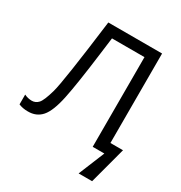

<svg xmlns="http://www.w3.org/2000/svg" viewBox="-205 -858 1116 1187"><g transform="rotate(30 353.0 -264.0)"><path d="M606 -75.2H695.8L626 186H529.8L606 0H522.9V-640.1H291L275.9 -522.9Q246.1 -289.1 223.4 -180.9Q200.7 -72.8 163.6 -30.3Q126.5 12.2 64.9 11.2Q28.8 11.2 0 -1V-70.8Q26.4 -58.1 53.7 -58.1Q81.1 -58.1 100.3 -79.3Q119.6 -100.6 141.8 -179Q164.1 -257.3 222.2 -713.9H606Z"/></g></svg>

Font: OpenSans
Style: Regular
Weight: 400
Foundry: Ascender Corporation
Version: Version 1.10